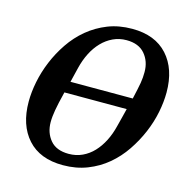

<svg xmlns="http://www.w3.org/2000/svg" viewBox="-106 -812 905 926"><g transform="rotate(15 346.5 -349.0)"><path d="M288 12Q173 12 111.5 -56.5Q50 -125 50 -242Q50 -289 60.5 -341.5Q71 -394 92.5 -446Q114 -498 146.5 -546Q179 -594 223 -630.5Q267 -667 321.5 -688.5Q376 -710 443 -710Q557 -710 619 -641.5Q681 -573 681 -456Q681 -409 670.5 -356.5Q660 -304 638 -252Q616 -200 583.5 -152Q551 -104 507.5 -67.5Q464 -31 409 -9.5Q354 12 288 12ZM220 -386H531Q537 -413 541.5 -433Q546 -453 548.5 -468.5Q551 -484 552 -497Q553 -510 553 -524Q553 -577 522 -613.5Q491 -650 430 -650Q394 -650 363 -635.5Q332 -621 307.5 -595.5Q283 -570 265.5 -535.5Q248 -501 238 -460ZM301 -48Q338 -48 369 -62.5Q400 -77 424 -102.5Q448 -128 465.5 -162.5Q483 -197 493 -238Q500 -265 505.5 -287Q511 -309 516 -329H205Q197 -297 192 -274.5Q187 -252 184 -234.5Q181 -217 179.5 -202.5Q178 -188 178 -174Q178 -121 208.5 -84.5Q239 -48 301 -48Z"/></g></svg>

Font: IBM Plex Serif SmBld
Style: Italic
Weight: 600
Italic angle: -14°
Designer: Mike Abbink, Paul van der Laan, Pieter van Rosmalen
Foundry: Bold Monday
Version: Version 3.001